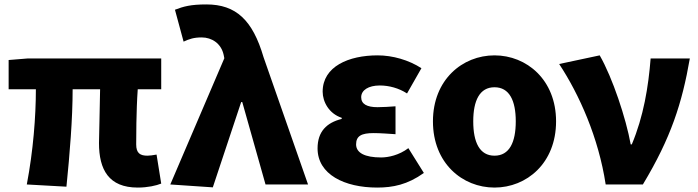

<svg xmlns="http://www.w3.org/2000/svg" viewBox="-20 -833 3153 867"><path d="M602 14C647 14 686 5 708 -4L687 -135C671 -132 656 -130 646 -130C613 -130 595 -141 595 -181C595 -204 595 -333 602 -430H708V-569H105L19 -562V-430H142C142 -307 130 -152 101 0L280 10C295 -138 308 -296 308 -430H432C431 -338 427 -219 427 -187C427 -67 471 14 602 14Z M941 13 1069 -372H1074L1179 0H1371L1170 -575C1121 -742 1046 -813 912 -813C841 -813 809 -804 770 -789L809 -645C835 -657 855 -664 891 -664C936 -664 979 -637 990 -585L993 -570L749 0Z M1683 14C1754 14 1820 1 1894 -52L1824 -164C1782 -132 1733 -122 1701 -122C1627 -122 1588 -143 1588 -181C1588 -219 1612 -232 1667 -232C1698 -232 1733 -229 1766 -227V-353C1740 -351 1709 -349 1685 -349C1637 -349 1611 -363 1611 -394C1611 -426 1644 -447 1695 -447C1737 -447 1781 -435 1818 -411L1883 -525C1826 -562 1753 -583 1685 -583C1555 -583 1437 -533 1437 -419C1437 -374 1465 -320 1523 -301V-296C1455 -279 1414 -239 1414 -163C1414 -45 1536 14 1683 14Z M2213 14C2358 14 2491 -96 2491 -285C2491 -473 2358 -583 2213 -583C2068 -583 1935 -473 1935 -285C1935 -96 2068 14 2213 14ZM2213 -130C2146 -130 2117 -190 2117 -285C2117 -379 2146 -439 2213 -439C2280 -439 2309 -379 2309 -285C2309 -190 2280 -130 2213 -130Z M2715 0H2883C3010 -211 3060 -367 3095 -569H2918C2908 -441 2886 -307 2833 -181H2828C2807 -298 2746 -482 2688 -583L2505 -544C2596 -406 2683 -211 2715 0Z"/></svg>

Font: Noto Sans CJK TC Black
Style: Regular
Weight: 900
Designer: Ryoko NISHIZUKA 西塚涼子 (kana, bopomofo & ideographs); Paul D. Hunt (Latin, Greek & Cyrillic); Sandoll Communications 산돌커뮤니
Foundry: Adobe
Version: Version 2.004;hotconv 1.0.118;makeotfexe 2.5.65603